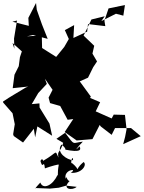

<svg xmlns="http://www.w3.org/2000/svg" viewBox="-34 -927 973 1300"><path d="M394 40C372 113 352 90 362 140C335 84 361 103 258 162C254 139 235 160 242 170C257 222 263 147 270 213C315 197 364 184 364 188C352 253 363 262 354 260C324 327 258 360 239 309C194 356 210 350 202 346L304 350L364 344L414 330L485 338C458 365 379 356 438 298C420 301 414 251 411 285C392 220 500 209 445 243C520 250 558 188 532 170C456 234 525 234 453 177C440 189 458 111 461 158C421 156 342 106 382 52C417 77 409 93 407 86C512 107 516 88 505 64C463 107 490 69 527 32C452 40 476 64 407 -28L348 13ZM813 0 823 -52 812 -149 736 -151 722 -125 614 -173 644 -235 576 -264 581 -273 506 -376 562 -401 597 -472 623 -511 592 -564 604 -617 532 -686 585 -795 675 -817 652 -784 751 -834 801 -821 812 -893 701 -870 673 -787 679 -750 562 -764 556 -713 463 -670 468 -757 405 -723 432 -663 401 -609 327 -518 347 -508 349 -540 251 -602 249 -687 148 -681 190 -690C223 -681 256 -673 289 -664L250 -762L215 -861L210 -907L158 -806L161 -752L50 -780L81 -788L61 -666L63 -597L51 -636L114 -579L101 -540L93 -479L64 -421L52 -330L157 -341L140 -334C89 -302 35 -273 -14 -239L-12 -232L51 -160L66 -86L55 -18L59 -6L122 38L195 -55L204 3L219 -71L319 -8L301 -90L234 -199L233 -227L181 -222L225 -297L283 -359L270 -394L322 -319L295 -266L305 -229L382 -207L370 -216L424 -116L462 -121L404 -33L485 24L592 15L641 -81L648 -71L722 -14L745 -60H853L919 -5L800 49Z"/></svg>

Font: Hussar Lance
Style: ExBd
Weight: 700
Foundry: Cannot Into Space Fonts, PlusOne Fonts
Version: Version 2.270